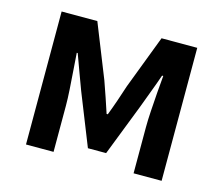

<svg xmlns="http://www.w3.org/2000/svg" viewBox="-84 -665 899 774"><g transform="rotate(15 365.5 -277.5)"><path d="M83 0V-555H232L321 -332Q333 -298 344 -266Q355 -234 365 -203H370Q382 -234 393 -266Q404 -298 415 -332L500 -555H649V0H532V-193Q532 -221 534.5 -260.5Q537 -300 540 -340Q543 -380 546 -410H541Q529 -375 514.5 -337Q500 -299 488 -266L404 -50H328L242 -266Q230 -299 215.5 -337.5Q201 -376 189 -410H185Q187 -380 190 -340Q193 -300 195.5 -260.5Q198 -221 198 -193V0Z"/></g></svg>

Font: Noto Sans KR SemiBold
Style: Regular
Weight: 600
Designer: Ryoko NISHIZUKA  (kana, bopomofo & ideographs); Paul D. Hunt (Latin, Greek & Cyrillic); Sandoll Communications , Soo-you
Foundry: Adobe
Version: Version 2.004-H2;hotconv 1.0.118;makeotfexe 2.5.65603